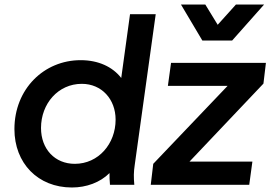

<svg xmlns="http://www.w3.org/2000/svg" viewBox="-20 -820 1200 852"><path d="M299 12C363 12 424 -10 466 -52C466 -35 466 -19 468 0H576C573 -33 573 -57 578 -89L671 -757H557L518 -474C479 -524 416 -553 338 -553C175 -553 44 -425 44 -247C44 -96 148 12 299 12ZM162 -252C162 -360 238 -448 343 -448C431 -448 493 -380 493 -289C493 -182 417 -93 312 -93C223 -93 162 -159 162 -252ZM649 0H1086L1100 -103H821L1149 -449L1160 -541H739L725 -439H990L660 -93ZM783 -800 878 -640H1010L1152 -800H1027L946 -710L891 -800Z"/></svg>

Font: Mluvka SemiBold
Style: Italic
Weight: 600
Italic angle: -8°
Designer: Modified by Jiří Krblich, Original typeface by Gumpita Rahayu
Foundry: Gumpita Rahayu & Jiří Krblich
Version: Version 2.000;Glyphs 3.1.1 (3134)